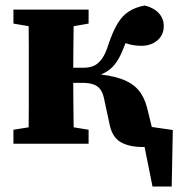

<svg xmlns="http://www.w3.org/2000/svg" viewBox="-20 -524 650 700"><path d="M559 0H471L465 -71L610 -50L606 156H536L494 -53ZM29 0V-51L129 -67H205L303 -51V0ZM29 -438V-489H303V-438L205 -421H129ZM83 0Q84 -26 84.5 -63Q85 -100 85 -140Q85 -180 85 -212V-276Q85 -309 85 -348.5Q85 -388 84.5 -426Q84 -464 83 -489H249Q249 -464 248.5 -426Q248 -388 247.5 -347Q247 -306 247 -270V-226Q247 -188 247.5 -145Q248 -102 248.5 -64Q249 -26 249 0ZM379 -73 359 -166Q355 -186 345.5 -198.5Q336 -211 320 -216.5Q304 -222 280 -222H178V-277H284Q306 -277 322 -284Q338 -291 351.5 -309.5Q365 -328 376 -364Q392 -411 409.5 -439.5Q427 -468 451 -483Q475 -498 508 -504Q540 -496 558.5 -476.5Q577 -457 577 -429Q577 -396 553.5 -376.5Q530 -357 496 -357Q468 -357 444.5 -364.5Q421 -372 399 -386L476 -432Q460 -409 448 -387Q436 -365 426 -338Q414 -309 399 -290Q384 -271 364 -260Q344 -249 317 -242V-255Q381 -251 421.5 -236.5Q462 -222 484 -196.5Q506 -171 516 -132L547 -6L439 -71L591 -49V0Q574 4 550.5 8Q527 12 500 12Q450 12 419 -6.5Q388 -25 379 -73Z"/></svg>

Font: Source Serif 4 18pt
Style: Bold
Weight: 700
Designer: Frank Grießhammer
Foundry: Adobe Systems Incorporated
Version: Version 4.004;hotconv 1.0.116;makeotfexe 2.5.65601